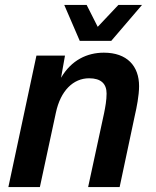

<svg xmlns="http://www.w3.org/2000/svg" viewBox="-20 -760 633 780"><path d="M304 -594H432L557 -740H461L377 -651L332 -740H241ZM14 0H142L207 -302C226 -392 278 -442 342 -442C390 -442 413 -420 413 -380C413 -353 408 -326 403 -301L338 0H466L528 -292C535 -322 545 -372 545 -410C545 -492 496 -546 402 -546C334 -546 270 -516 228 -444L244 -534H128Z"/></svg>

Font: Geist SemiBold
Style: Italic
Weight: 600
Italic angle: -12°
Designer: Basement.studio, Andrés Briganti, Mateo Zaragoza
Foundry: Basement.studio, Vercel, Andrés Briganti, Guido Ferreyra, Mateo Zaragoza
Version: Version 1.500